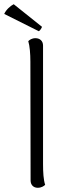

<svg xmlns="http://www.w3.org/2000/svg" viewBox="-43 -880 324 910"><path d="M-23 -814 141 -732C147 -735 155 -748 156 -753L22 -860C6 -852 -14 -834 -23 -814ZM136 10C153 10 165 2 171 -4C163 -28 161 -63 161 -103V-664C161 -686 146 -699 125 -699C108 -699 97 -691 91 -685C98 -662 101 -626 101 -587L102 -25C102 -3 116 10 136 10Z"/></svg>

Font: Arima Koshi Light
Style: Regular
Weight: 300
Designer: Joana Correia and Natanael Gama
Foundry: NDISCOVER
Version: Version 1.019;PS 001.019;hotconv 1.0.88;makeotf.lib2.5.64775